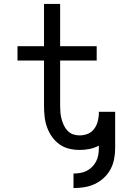

<svg xmlns="http://www.w3.org/2000/svg" viewBox="-20 -755 640 977"><path d="M354 202V128Q371 128 388.5 125Q406 122 421 114.5Q436 107 448.5 94.5Q461 82 469 66.5Q477 51 480 34Q483 17 483 0V-14Q461 -2 436 3Q411 8 385 8Q358 8 331 1.5Q304 -5 282 -21Q260 -37 244 -60Q228 -83 219 -108.5Q210 -134 207 -161.5Q204 -189 204 -216V-447H69V-520H204V-735H286V-520H472V-447H286V-216Q286 -199 287.5 -182Q289 -165 293.5 -148.5Q298 -132 305 -117Q312 -102 324 -89.5Q336 -77 352 -71.5Q368 -66 385 -66Q406 -66 425.5 -73.5Q445 -81 457.5 -97Q470 -113 476 -132.5Q482 -152 483 -173V-186H566Q566 -183 566 -180.5Q566 -178 566 -175Q566 -173 566 -170Q566 -167 566 -165V0Q566 28 560.5 55.5Q555 83 542 107Q529 131 508 150.5Q487 170 462 181.5Q437 193 409.5 197.5Q382 202 354 202Z"/></svg>

Font: Iosevka Custom Extended
Style: Regular
Weight: 400
Width: 7
Monospace: yes
Designer: Belleve Invis
Foundry: Belleve Invis
Version: Version 11.2.4; ttfautohint (v1.8.4)